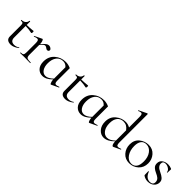

<svg xmlns="http://www.w3.org/2000/svg" viewBox="200 -1826 2939 2939"><g transform="rotate(45 1669.5 -356.0)"><path d="M310 -50Q314 -54 317 -48Q319 -44 316 -41Q248 12 188 12Q92 12 92 -70V-305Q92 -341 83.5 -350.5Q75 -360 41 -360Q37 -360 37 -367Q37 -374 41 -374Q81 -374 106 -394.5Q131 -415 135 -449Q135 -453 142.5 -453Q150 -453 150 -449V-375Q213 -376 289 -384Q296 -384 296 -362Q296 -357 294.5 -350.5Q293 -344 290 -340.5Q287 -337 285 -337Q230 -351 150 -353V-104Q150 -23 229 -23Q273 -23 310 -50Z M675 -353Q675 -340 666.5 -331.5Q658 -323 642 -323Q629 -323 610.5 -338Q592 -353 575 -353Q562 -353 547.5 -342Q533 -331 502 -295V-81Q502 -38 520 -25Q538 -12 600 -12Q603 -12 603 -6Q603 0 600 0Q585 0 542 -1Q499 -2 473 -2Q455 -2 424 -1Q393 0 382 0Q380 0 380 -6Q380 -12 382 -12Q421 -12 433 -25Q445 -38 445 -81V-278Q445 -312 437 -327.5Q429 -343 410 -343Q394 -343 356 -328Q353 -327 350.5 -329Q348 -331 348 -334Q348 -337 351 -338L467 -394Q473 -396 473 -396Q478 -396 484.5 -386.5Q491 -377 496.5 -357Q502 -337 502 -312Q543 -360 567 -378Q591 -396 613 -396Q635 -396 655 -383Q675 -370 675 -353Z M1171 -58Q1176 -60 1178 -54.5Q1180 -49 1176 -47L1060 8Q1057 9 1055 9Q1050 9 1044 -0.5Q1038 -10 1033 -29.5Q1028 -49 1027 -73Q948 8 870 8Q808 8 767 -36.5Q726 -81 726 -161Q726 -270 800 -334.5Q874 -399 975 -399Q1031 -399 1084 -374V-107Q1084 -73 1091.5 -58.5Q1099 -44 1118 -44Q1135 -44 1171 -58ZM904 -25Q960 -25 1027 -90V-336Q992 -379 937 -379Q870 -379 831 -327Q792 -275 792 -190Q792 -116 822.5 -70.5Q853 -25 904 -25Z M1490 -50Q1494 -54 1497 -48Q1499 -44 1496 -41Q1428 12 1368 12Q1272 12 1272 -70V-305Q1272 -341 1263.5 -350.5Q1255 -360 1221 -360Q1217 -360 1217 -367Q1217 -374 1221 -374Q1261 -374 1286 -394.5Q1311 -415 1315 -449Q1315 -453 1322.5 -453Q1330 -453 1330 -449V-375Q1393 -376 1469 -384Q1476 -384 1476 -362Q1476 -357 1474.5 -350.5Q1473 -344 1470 -340.5Q1467 -337 1465 -337Q1410 -351 1330 -353V-104Q1330 -23 1409 -23Q1453 -23 1490 -50Z M1999 -58Q2004 -60 2006 -54.5Q2008 -49 2004 -47L1888 8Q1885 9 1883 9Q1878 9 1872 -0.5Q1866 -10 1861 -29.5Q1856 -49 1855 -73Q1776 8 1698 8Q1636 8 1595 -36.5Q1554 -81 1554 -161Q1554 -270 1628 -334.5Q1702 -399 1803 -399Q1859 -399 1912 -374V-107Q1912 -73 1919.5 -58.5Q1927 -44 1946 -44Q1963 -44 1999 -58ZM1732 -25Q1788 -25 1855 -90V-336Q1820 -379 1765 -379Q1698 -379 1659 -327Q1620 -275 1620 -190Q1620 -116 1650.5 -70.5Q1681 -25 1732 -25Z M2513 -56Q2515 -57 2517.5 -55Q2520 -53 2520 -50Q2520 -47 2518 -45L2408 7Q2402 9 2400 9Q2387 9 2377.5 -12.5Q2368 -34 2367 -73Q2283 13 2200 13Q2136 13 2090 -40Q2044 -93 2044 -178Q2044 -282 2116 -340.5Q2188 -399 2273 -399Q2324 -399 2367 -373V-597Q2367 -633 2360 -649Q2353 -665 2335 -665Q2317 -665 2289 -651Q2286 -650 2283.5 -652.5Q2281 -655 2281 -658Q2281 -661 2284 -662L2411 -724Q2414 -725 2416 -725Q2418 -725 2421.5 -722.5Q2425 -720 2425 -717V-109Q2425 -73 2433 -57.5Q2441 -42 2460 -42Q2477 -42 2513 -56ZM2239 -23Q2301 -23 2367 -89V-310Q2319 -379 2245 -379Q2182 -379 2145.5 -334.5Q2109 -290 2109 -208Q2109 -125 2146 -74Q2183 -23 2239 -23Z M2753 13Q2666 13 2611.5 -48.5Q2557 -110 2557 -198Q2557 -294 2622.5 -346.5Q2688 -399 2770 -399Q2857 -399 2910.5 -337.5Q2964 -276 2964 -193Q2964 -101 2902.5 -44Q2841 13 2753 13ZM2781 -5Q2835 -5 2865.5 -44.5Q2896 -84 2896 -165Q2896 -259 2851 -319.5Q2806 -380 2737 -380Q2683 -380 2653.5 -341Q2624 -302 2624 -229Q2624 -135 2668.5 -70Q2713 -5 2781 -5Z M3101 -325Q3101 -300 3116 -280Q3131 -260 3146.5 -250.5Q3162 -241 3192 -226Q3218 -213 3230.5 -205.5Q3243 -198 3261 -183.5Q3279 -169 3287 -151Q3295 -133 3295 -110Q3295 -60 3256.5 -24.5Q3218 11 3153 11Q3100 11 3057 -19Q3051 -24 3051 -31L3049 -109Q3049 -111 3054 -112Q3059 -113 3060 -110Q3098 -8 3182 -8Q3214 -8 3231 -24Q3248 -40 3247 -71Q3246 -91 3239 -107Q3232 -123 3216.5 -135.5Q3201 -148 3189 -154.5Q3177 -161 3154 -172Q3129 -184 3117 -191Q3105 -198 3088 -212.5Q3071 -227 3063.5 -245Q3056 -263 3056 -287Q3056 -341 3096.5 -369.5Q3137 -398 3192 -398Q3231 -398 3265 -383Q3275 -379 3275 -372Q3275 -362 3273.5 -338Q3272 -314 3272 -299Q3272 -297 3266.5 -297Q3261 -297 3261 -299Q3261 -331 3227 -354.5Q3193 -378 3156 -378Q3101 -378 3101 -325Z"/></g></svg>

Font: Cormorant Infant
Style: Regular
Weight: 400
Designer: Christian Thalmann (Catharsis Fonts)
Version: Version 1.000;PS 002.000;hotconv 1.0.88;makeotf.lib2.5.64775